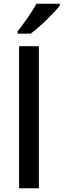

<svg xmlns="http://www.w3.org/2000/svg" viewBox="-20 -1007 340 1027"><path d="M188 0H82V-760H188ZM300 -977Q285 -958 257.5 -929.5Q230 -901 199.5 -873Q169 -845 144 -827H74V-839Q89 -858 108 -884Q127 -910 145 -937.5Q163 -965 175 -987H300Z"/></svg>

Font: Noto Sans Thai Looped Medium
Style: Regular
Weight: 500
Designer: Sasikarn Vongin, Ben Mitchell
Foundry: The Fontpad Ltd
Version: Version 1.001; ttfautohint (v1.8.4.7-5d5b)